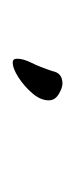

<svg xmlns="http://www.w3.org/2000/svg" viewBox="74 -514 120 309"><g transform="rotate(-90 134.5 -360.0)"><path d="M154 -320Q147 -320 137 -326Q127 -332 127 -342Q127 -355 138 -368Q149 -381 163.5 -390.5Q178 -400 188 -400Q194 -400 194 -393Q194 -383 187.5 -370Q181 -357 174 -336Q171 -320 154 -320Z"/></g></svg>

Font: Licorice
Style: Regular
Weight: 400
Designer: Robert E. Leuschke
Foundry: Robert E. Leuschke
Version: Version 1.010; ttfautohint (v1.8.3)